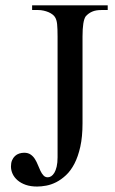

<svg xmlns="http://www.w3.org/2000/svg" viewBox="-20 -682 430 718"><path d="M358.9 -644.5Q338.4 -644.5 324.5 -638.4Q310.5 -632.3 300.3 -620.6Q288.6 -603.5 288.6 -545.4V-221.2Q288.6 -170.4 280.3 -133.3Q272 -96.2 258.3 -69.8Q244.6 -43.5 226.8 -26.9Q209 -10.3 190.2 -0.7Q171.4 8.8 152.8 12.2Q134.3 15.6 119.1 15.6Q94.7 15.6 76.4 9.3Q58.1 2.9 45.7 -7.8Q33.2 -18.6 27.1 -32Q21 -45.4 21 -59.6Q21 -72.8 25.1 -82.5Q29.3 -92.3 36.1 -98.6Q43 -105 52 -107.9Q61 -110.8 70.3 -110.8Q85 -110.8 94.7 -104Q104.5 -97.2 110.8 -86.9Q117.2 -76.7 121.8 -64.9Q126.5 -53.2 131.3 -43Q136.2 -32.7 142.6 -25.9Q148.9 -19 158.7 -19Q165 -19 171.4 -22.9Q177.7 -26.9 183.1 -35.6Q188.5 -44.4 191.9 -58.8Q195.3 -73.2 195.3 -93.8V-545.4Q195.3 -574.7 193.6 -591.6Q191.9 -608.4 185.5 -618.2Q182.6 -623 176.3 -627.9Q169.9 -632.8 161.4 -636.5Q152.8 -640.1 142.8 -642.3Q132.8 -644.5 123 -644.5H100.1V-662.1H382.8V-644.5Z"/></svg>

Font: Doulos SIL Phon
Style: Regular
Weight: 400
Designer: Walt Agee, Victor Gaultney, Peter Martin, Debbi Hosken, Becca Hirsbrunner
Foundry: SIL International
Version: Version 5.000